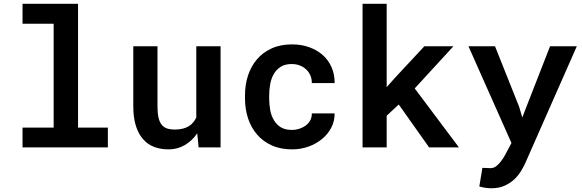

<svg xmlns="http://www.w3.org/2000/svg" viewBox="-20 -770 3040 1003"><path d="M97.7 -750V-646H260.3V-103.5H97.7V0H543.5V-103.5H387.7V-750Z M1017.6 0H1132.3V-528.3H1005.4V-155.8Q999 -142.6 989.7 -131.3Q980.5 -120.1 968.8 -112.3Q954.6 -103 935.8 -98.1Q917 -93.3 893.6 -93.3Q869.1 -93.3 852.1 -99.1Q835 -105 823.7 -119.6Q813 -133.3 807.9 -156.7Q802.7 -180.2 802.7 -214.4V-528.3H676.3V-215.3Q676.3 -155.8 689.7 -113Q703.1 -70.3 727.5 -43Q751.5 -15.1 785.6 -2.4Q819.8 10.3 860.8 10.3Q907.2 10.3 945.6 -12.2Q983.9 -34.7 1010.3 -73.7Z M1504.4 -91.3Q1469.7 -91.3 1447 -105.2Q1424.3 -119.1 1411.1 -142.1Q1397 -165 1391.6 -194.6Q1386.2 -224.1 1386.2 -255.9V-271.5Q1386.2 -302.7 1391.8 -332.3Q1397.5 -361.8 1411.1 -384.8Q1424.8 -407.7 1447.3 -421.6Q1469.7 -435.5 1503.9 -435.5Q1527.3 -435.5 1546.9 -427.7Q1566.4 -419.9 1580.6 -406.2Q1594.2 -393.1 1601.8 -374.8Q1609.4 -356.4 1608.9 -335.9H1728Q1728.5 -381.3 1712.2 -418.7Q1695.8 -456.1 1666 -482.4Q1636.2 -508.8 1595.2 -523.4Q1554.2 -538.1 1505.9 -538.1Q1444.8 -538.1 1398.9 -517.1Q1353 -496.1 1322.3 -460Q1291 -423.3 1275.4 -375Q1259.8 -326.7 1259.8 -271.5V-255.9Q1259.8 -200.7 1275.6 -152.3Q1291.5 -104 1322.3 -67.9Q1353 -31.7 1399.2 -10.7Q1445.3 10.3 1506.3 10.3Q1551.3 10.3 1591.6 -4.2Q1631.8 -18.6 1662.1 -43.9Q1692.9 -68.8 1710.7 -103.3Q1728.5 -137.7 1728 -177.7H1608.9Q1609.4 -158.2 1601.1 -142.3Q1592.8 -126.5 1578.1 -115.2Q1563.5 -104 1544.4 -97.7Q1525.4 -91.3 1504.4 -91.3Z M2063 -224.1 2221.7 0H2377.4L2146.5 -308.1L2348.6 -528.3H2196.8L2044.9 -365.2L2000 -314.9V-750H1874V0H2000V-165.5Z M2547.4 213.4Q2587.4 213.4 2616.9 199.7Q2646.5 186 2667 166.5Q2688 146.5 2702.1 123Q2716.3 99.6 2725.1 79.6L2993.2 -528.3H2853.5L2729.5 -210.9L2708.5 -156.2L2691.9 -212.4L2565.9 -528.3H2427.2L2651.9 -22.9L2619.6 37.6Q2613.8 48.3 2608.9 56.2Q2604 64 2594.2 76.2Q2585 88.4 2571.8 98.4Q2558.6 108.4 2542 108.4Q2534.7 108.4 2522 107.7Q2509.3 106.9 2500 106.9L2483.9 204.1Q2499.5 208.5 2514.4 210.9Q2529.3 213.4 2547.4 213.4Z"/></svg>

Font: Roboto Mono SemiBold
Style: Regular
Weight: 600
Monospace: yes
Designer: Google
Version: Version 3.000